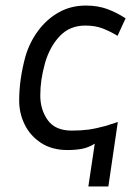

<svg xmlns="http://www.w3.org/2000/svg" viewBox="-20 -530 490 691"><path d="M298 141 321 -13Q299 1 275.5 5.5Q252 10 223 10Q167 10 128 -15.5Q89 -41 69 -81.5Q49 -122 49 -168Q49 -206 54.5 -245Q60 -284 71 -325Q86 -377 117 -419Q148 -461 191.5 -485.5Q235 -510 289 -510Q332 -510 366 -497.5Q400 -485 432 -464L403 -401Q375 -418 348.5 -428Q322 -438 287 -438Q231 -438 195 -400Q159 -362 142 -303Q133 -270 129 -242.5Q125 -215 125 -186Q125 -135 152 -97.5Q179 -60 238 -60Q272 -60 298 -63.5Q324 -67 361 -77L404 -91L370 141Z"/></svg>

Font: Finlandica
Style: Italic
Weight: 400
Italic angle: -8°
Designer: Niklas Ekholm, Juho Hiilivirta, Jaakko Suomalainen
Foundry: Helsinki Type Studio
Version: Version 1.064